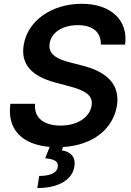

<svg xmlns="http://www.w3.org/2000/svg" viewBox="-20 -757 685 1002"><path d="M632.8 -524.1C649.9 -650.2 560.7 -737.2 406.2 -737.2C252.8 -737.2 125 -651.6 103.7 -522.7C86.3 -418.3 150.2 -358.7 264.9 -327.4L343.8 -306.1C419 -286.2 467.7 -261.7 458.1 -205.3C447.8 -143.1 381.7 -101.6 296.2 -101.6C213.8 -101.6 155.2 -138.5 163.4 -215.2H34.1C16 -82 94.5 -2.5 239.3 9.6L215.9 68.9C266.3 73.9 286.9 85.9 281.2 116.5C275.2 147 238.6 161.2 184.7 161.2L174.7 224.4C287.3 224.4 357.6 180 367.9 112.9C377.5 61.4 346.6 34.1 302.6 27.7L308.9 10.3C465.9 0.7 569.2 -83.5 590.2 -204.5C610.4 -330.3 515.6 -388.1 411.9 -414.1L346.6 -431.1C288.4 -445 227.6 -470.5 239.3 -531.2C247.9 -585.9 303.3 -625.7 386.4 -625.7C464.1 -625.7 507.5 -589.5 506.4 -524.1Z"/></svg>

Font: Riot Sans 2.0
Style: Bold Italic
Weight: 600
Italic angle: -9.39999°
Designer: Rasmus Andersson
Foundry: rsms
Version: Version 3.006;hotconv 1.0.109;makeotfexe 2.5.65596